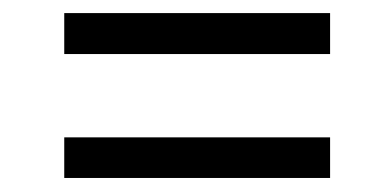

<svg xmlns="http://www.w3.org/2000/svg" viewBox="-20 -395 582 286"><path d="M471.7 -375.5H75.7V-314.5H471.7ZM471.7 -190.4H75.7V-129.9H471.7Z"/></svg>

Font: Vazirmatn Light
Style: Regular
Weight: 300
Designer: Saber Rastikerdar
Foundry: Saber Rastikerdar
Version: Version 33.003